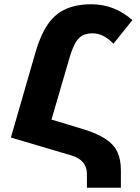

<svg xmlns="http://www.w3.org/2000/svg" viewBox="-20 -746 656 899"><path d="M31 -102 145 -497Q168 -578 201.5 -628.5Q235 -679 285.5 -702.5Q336 -726 408 -726Q461 -726 508.5 -708Q556 -690 600 -652L511 -541Q490 -564 465 -577Q440 -590 413 -590Q384 -590 364 -578.5Q344 -567 329.5 -538.5Q315 -510 301 -460L221 -186L364 -143Q434 -122 474 -95.5Q514 -69 530 -33.5Q546 2 546 50V133H387V69Q387 4 315 -18Z"/></svg>

Font: Noto Sans Armenian SemiCondensed ExtraBold
Style: Regular
Weight: 800
Width: 4
Designer: Monotype Design Team
Foundry: Monotype Imaging Inc.
Version: Version 2.008; ttfautohint (v1.8.4.7-5d5b)